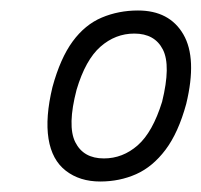

<svg xmlns="http://www.w3.org/2000/svg" viewBox="-20 -733 384 366"><path d="M171 -387Q132 -387 105.5 -407.5Q79 -428 72.5 -468.5Q66 -509 80 -567Q95 -622 118.5 -654Q142 -686 174 -699.5Q206 -713 243 -713Q303 -713 329.5 -667.5Q356 -622 335 -535Q320 -480 295.5 -447.5Q271 -415 239.5 -401Q208 -387 171 -387ZM178 -431Q214 -431 242.5 -456Q271 -481 289 -539Q306 -608 290.5 -638.5Q275 -669 236 -669Q200 -669 171.5 -644Q143 -619 126 -562Q108 -493 123.5 -462Q139 -431 178 -431Z"/></svg>

Font: Nunito Sans 7pt Condensed Light
Style: Italic
Weight: 300
Width: 3
Italic angle: -9°
Designer: Vernon Adams
Foundry: Vernon Adams
Version: Version 3.101;gftools[0.9.27]